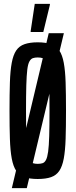

<svg xmlns="http://www.w3.org/2000/svg" viewBox="-20 -914 390 989"><path d="M41 55 231 -743H309L118 55ZM174 8Q134 8 106.5 -1.5Q79 -11 63.5 -34Q48 -57 40.5 -97.5Q33 -138 31 -198.5Q29 -259 29 -344Q29 -429 31 -489.5Q33 -550 40.5 -590.5Q48 -631 63.5 -654Q79 -677 106.5 -686.5Q134 -696 174 -696Q215 -696 242.5 -686.5Q270 -677 285.5 -654Q301 -631 308.5 -590.5Q316 -550 318 -489.5Q320 -429 320 -344Q320 -259 318 -198.5Q316 -138 308.5 -97.5Q301 -57 285.5 -34Q270 -11 243 -1.5Q216 8 174 8ZM174 -70Q189 -70 199.5 -73.5Q210 -77 217 -90.5Q224 -104 228 -133Q232 -162 233.5 -213.5Q235 -265 235 -344Q235 -423 233.5 -474.5Q232 -526 228 -555Q224 -584 217 -597.5Q210 -611 199.5 -614.5Q189 -618 174 -618Q160 -618 149.5 -614.5Q139 -611 131.5 -597.5Q124 -584 120.5 -555Q117 -526 115.5 -474.5Q114 -423 114 -344Q114 -265 115.5 -213.5Q117 -162 120.5 -133Q124 -104 131.5 -90.5Q139 -77 149.5 -73.5Q160 -70 174 -70ZM138 -749V-754L159 -894H237V-889L203 -749Z"/></svg>

Font: Saira UltraCondensed SemiBold
Style: Regular
Weight: 600
Width: 1
Designer: Hector Gatti with collaboration of the Omnibus-Type team
Foundry: Omnibus-Type
Version: Version 1.101